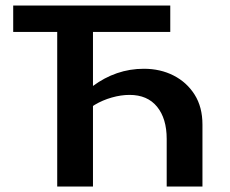

<svg xmlns="http://www.w3.org/2000/svg" viewBox="-20 -678 837 698"><path d="M586 0V-173Q586 -247 551 -290Q516 -333 451 -333Q420 -333 386.5 -323.5Q353 -314 324.5 -297Q296 -280 279 -255L242 -290Q277 -335 318 -365.5Q359 -396 405.5 -412Q452 -428 503 -428Q563 -428 611 -403.5Q659 -379 687.5 -334Q716 -289 716 -225V0ZM188 0V-658H318V0ZM28 -562V-658H599V-562Z"/></svg>

Font: Ysabeau Office
Style: Bold
Weight: 700
Designer: Christian Thalmann (Catharsis Fonts)
Version: Version 2.001;gftools[0.9.30]; featfreeze: tnum,lnum,ss02